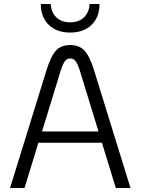

<svg xmlns="http://www.w3.org/2000/svg" viewBox="-20 -935 699 955"><path d="M487 -225H171L102 0H30L211 -585Q233 -656 258.5 -683.5Q284 -711 329 -711Q374 -711 400 -683.5Q426 -656 448 -585L629 0H556ZM470 -281 377 -584Q366 -618 356 -631Q346 -644 329 -644Q313 -644 303 -631Q293 -618 282 -584L189 -281ZM183 -915H232Q235 -873 260.5 -848.5Q286 -824 329 -824Q372 -824 397.5 -848.5Q423 -873 426 -915H475Q475 -850 435.5 -811.5Q396 -773 329 -773Q262 -773 222.5 -811.5Q183 -850 183 -915Z"/></svg>

Font: KoHo
Style: Regular
Weight: 400
Version: Version 1.000; ttfautohint (v1.6)